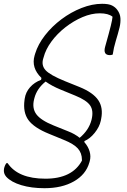

<svg xmlns="http://www.w3.org/2000/svg" viewBox="-46 -740 666 1010"><path d="M193 200Q334 200 385 105V101Q385 65 363.5 41Q342 17 290 -4L212 -36Q133 -68 103.5 -108.5Q74 -149 83 -214L84 -221Q89 -255 112 -281Q135 -307 170 -320L172 -330Q117 -383 136 -448L139 -458Q154 -507 190.5 -554Q227 -601 277 -638.5Q327 -676 383 -698Q439 -720 491 -720Q526 -720 543.5 -711Q561 -702 571 -688Q586 -668 587.5 -644.5Q589 -621 583 -596Q574 -560 563 -524.5Q552 -489 547 -453Q540 -450 532 -450Q495 -450 507 -494Q529 -572 537 -605Q545 -638 546 -652Q524 -670 479 -670Q435 -670 388 -650Q341 -630 298 -596.5Q255 -563 224.5 -521.5Q194 -480 183 -437L182 -434Q170 -397 193.5 -371Q217 -345 296 -313L373 -282Q444 -253 471 -213Q498 -173 486 -114L484 -104Q477 -72 452 -41Q427 -10 398 2V8Q418 31 425.5 57Q433 83 426 108L424 115Q406 178 343 214Q280 250 188 250Q119 250 66 234Q13 218 -13 190Q-29 172 -25 148Q-21 129 -12 118H-6Q49 200 193 200ZM313 -49Q347 -36 373 -15Q421 -55 435 -108L436 -112Q447 -158 428 -185.5Q409 -213 350 -237L272 -269Q226 -288 194 -311Q148 -274 135 -224L133 -216Q122 -170 145.5 -138.5Q169 -107 236 -80Z"/></svg>

Font: Recursive Mn Csl St Lt
Style: Italic
Weight: 300
Italic angle: -15°
Monospace: yes
Version: Version 1.079;hotconv 1.0.112;makeotfexe 2.5.65598; ttfautoh